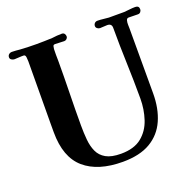

<svg xmlns="http://www.w3.org/2000/svg" viewBox="-129 -869 1014 1004"><g transform="rotate(-20 378.0 -366.5)"><path d="M746 -716Q746 -708 740.5 -701.5Q735 -695 726 -695Q713 -695 700 -695.5Q687 -696 674 -696Q664 -696 661 -685Q658 -674 658.5 -661Q659 -648 659 -641V-280Q659 -195 630.5 -131Q602 -67 542.5 -32Q483 3 389 3Q251 3 176 -62Q101 -127 101 -266V-310Q101 -397 102 -485Q103 -573 103 -660Q103 -668 101.5 -682.5Q100 -697 90 -697H79Q69 -697 59 -696Q49 -695 39 -695Q31 -695 23 -700Q15 -705 15 -714Q15 -724 22 -730Q29 -736 39 -736Q50 -736 61.5 -735Q73 -734 83 -733Q130 -730 174 -730Q196 -730 218 -730.5Q240 -731 262 -732Q276 -734 289.5 -735Q303 -736 316 -736Q326 -736 331 -729.5Q336 -723 336 -714Q336 -707 330 -701Q324 -695 316 -695Q303 -695 290.5 -696Q278 -697 265 -697Q255 -697 253.5 -689Q252 -681 251 -674Q250 -658 250.5 -642Q251 -626 251 -610Q251 -521 249 -430.5Q247 -340 247 -251Q247 -209 250.5 -171Q254 -133 267.5 -103.5Q281 -74 311 -57Q341 -40 394 -40Q467 -40 509 -74Q551 -108 569 -162.5Q587 -217 587 -277Q587 -375 583.5 -475Q580 -575 580 -673Q580 -697 555 -697Q545 -697 535 -696Q525 -695 515 -695Q507 -695 500 -700.5Q493 -706 493 -714Q493 -723 499 -729.5Q505 -736 515 -736Q531 -736 546 -734Q561 -732 577 -731Q587 -731 597 -731Q607 -731 617 -731Q628 -731 639.5 -731Q651 -731 662 -731Q678 -732 693.5 -734Q709 -736 725 -736Q746 -736 746 -716Z"/></g></svg>

Font: Kaisei Tokumin ExtraBold
Style: Regular
Weight: 800
Designer: Font-Kai, 金井和夫
Foundry: KAZUO KANAI
Version: Version 5.003